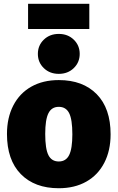

<svg xmlns="http://www.w3.org/2000/svg" viewBox="-20 -979 624 1019"><path d="M567 -266Q567 -180 533.5 -115Q500 -50 438 -15Q376 20 292 20Q164 20 90.5 -55Q17 -130 17 -268Q17 -354 50.5 -419Q84 -484 146 -519Q208 -554 292 -554Q420 -554 493.5 -479Q567 -404 567 -266ZM220 -268Q220 -189 237 -155.5Q254 -122 292 -122Q330 -122 347 -156Q364 -190 364 -266Q364 -345 347 -378.5Q330 -412 292 -412Q254 -412 237 -378Q220 -344 220 -268ZM403 -693Q403 -648 371.5 -617.5Q340 -587 292 -587Q244 -587 212.5 -617.5Q181 -648 181 -693Q181 -738 212.5 -768.5Q244 -799 292 -799Q340 -799 371.5 -768.5Q403 -738 403 -693ZM129 -825V-959H454V-825Z"/></svg>

Font: FiraGO Heavy
Style: Regular
Weight: 900
Designer: bBox Type
Foundry: bBox Type GmbH
Version: Version 1.001